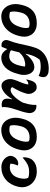

<svg xmlns="http://www.w3.org/2000/svg" viewBox="1104 -1694 791 3040"><g transform="rotate(-90 1500.0 -174.5)"><path d="M377 -549Q418 -549 452 -533.5Q486 -518 509 -495Q533 -470 544.5 -442Q556 -414 551 -392L548 -379Q538 -338 503.5 -310Q469 -282 428 -282Q413 -282 400 -287V-293Q430 -361 427 -406Q405 -415 371 -415Q307 -415 261.5 -375Q216 -335 199 -262L197 -252Q190 -218 190 -186Q190 -154 203 -125Q224 -116 246.5 -112.5Q269 -109 295 -109Q366 -109 417.5 -135.5Q469 -162 521 -210H527Q532 -174 524 -139Q515 -103 502 -80Q489 -57 466 -38Q441 -16 401.5 -2Q362 12 305 12Q239 12 188 -12.5Q137 -37 104.5 -78Q72 -119 60.5 -170Q49 -221 61 -274L63 -284Q92 -409 175.5 -479Q259 -549 377 -549Z M962 -550Q1030 -550 1078 -509Q1126 -468 1145.5 -398.5Q1165 -329 1145 -242L1142 -227Q1115 -108 1044 -48Q973 12 851 12Q771 12 718.5 -24.5Q666 -61 647.5 -123.5Q629 -186 649 -263L653 -279Q675 -362 719 -423Q763 -484 825 -517Q887 -550 962 -550ZM961 -422Q906 -422 861 -379Q816 -336 790 -243L787 -235Q777 -196 775.5 -165.5Q774 -135 784 -113Q809 -102 841 -102Q912 -102 958 -136.5Q1004 -171 1021 -239L1023 -248Q1049 -352 1029 -412Q1016 -418 1000 -420Q984 -422 961 -422Z M1322 -538Q1339 -544 1361 -544Q1428 -544 1448 -503.5Q1468 -463 1447 -381H1454Q1478 -425 1512 -463Q1546 -501 1585.5 -524Q1625 -547 1663 -547Q1693 -547 1714.5 -530Q1736 -513 1749.5 -486Q1763 -459 1766.5 -429Q1770 -399 1764 -373Q1749 -315 1725.5 -264Q1702 -213 1687 -155Q1686 -147 1684.5 -140Q1683 -133 1682 -125Q1686 -124 1689.5 -123.5Q1693 -123 1697 -123Q1709 -123 1725 -131Q1741 -139 1755 -155H1761Q1760 -146 1758.5 -136Q1757 -126 1753 -111Q1746 -82 1737.5 -62.5Q1729 -43 1720 -31Q1707 -10 1686.5 0Q1666 10 1631 10Q1603 10 1578 -13Q1553 -36 1540.5 -70.5Q1528 -105 1535 -141Q1546 -192 1573.5 -252.5Q1601 -313 1640 -377Q1627 -402 1593 -402Q1552 -402 1499 -351.5Q1446 -301 1397 -214Q1379 -158 1367.5 -105.5Q1356 -53 1359 3Q1350 6 1340 6Q1304 6 1281 -7Q1258 -20 1246 -40.5Q1234 -61 1230.5 -82.5Q1227 -104 1230 -120Q1238 -174 1255 -227.5Q1272 -281 1290 -334.5Q1308 -388 1318 -440Q1323 -466 1324.5 -492Q1326 -518 1322 -538Z M2103 -550Q2153 -550 2186.5 -522.5Q2220 -495 2238 -460H2245Q2252 -479 2260 -500Q2268 -521 2277 -543Q2283 -545 2290.5 -546Q2298 -547 2307 -547Q2351 -547 2373.5 -513.5Q2396 -480 2378 -433Q2346 -348 2329 -274.5Q2312 -201 2298 -134Q2284 -67 2259 0Q2236 64 2187.5 109Q2139 154 2073.5 177.5Q2008 201 1933 201Q1875 201 1848.5 188.5Q1822 176 1811 160Q1790 131 1803 78Q1806 68 1809.5 59.5Q1813 51 1817 43H1823Q1849 57 1885 65.5Q1921 74 1976 74Q2001 74 2026 70Q2051 66 2075 57Q2098 27 2114 -1.5Q2130 -30 2143 -67Q2151 -92 2157.5 -116Q2164 -140 2169 -164H2164Q2136 -123 2100.5 -92Q2065 -61 2028 -44Q1991 -27 1959 -27Q1920 -27 1893 -47.5Q1866 -68 1851 -101.5Q1836 -135 1833.5 -174.5Q1831 -214 1840 -253L1847 -279Q1882 -420 1950 -485Q2018 -550 2103 -550ZM1966 -177Q1978 -171 1993 -171Q2039 -171 2090 -190.5Q2141 -210 2192 -268Q2198 -297 2206 -329Q2214 -361 2224 -396Q2206 -410 2181 -417Q2156 -424 2128 -424Q2075 -424 2040.5 -386.5Q2006 -349 1986 -279L1982 -262Q1969 -214 1966 -177Z M2762 -550Q2830 -550 2878 -509Q2926 -468 2945.5 -398.5Q2965 -329 2945 -242L2942 -227Q2915 -108 2844 -48Q2773 12 2651 12Q2571 12 2518.5 -24.5Q2466 -61 2447.5 -123.5Q2429 -186 2449 -263L2453 -279Q2475 -362 2519 -423Q2563 -484 2625 -517Q2687 -550 2762 -550ZM2761 -422Q2706 -422 2661 -379Q2616 -336 2590 -243L2587 -235Q2577 -196 2575.5 -165.5Q2574 -135 2584 -113Q2609 -102 2641 -102Q2712 -102 2758 -136.5Q2804 -171 2821 -239L2823 -248Q2849 -352 2829 -412Q2816 -418 2800 -420Q2784 -422 2761 -422Z"/></g></svg>

Font: Recursive Mn Csl St
Style: Bold Italic
Weight: 700
Italic angle: -15°
Monospace: yes
Version: Version 1.079;hotconv 1.0.112;makeotfexe 2.5.65598; ttfautoh